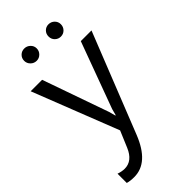

<svg xmlns="http://www.w3.org/2000/svg" viewBox="-285 -755 1054 1054"><g transform="rotate(-45 242.0 -228.0)"><path d="M479 -500 249 80.1Q187.5 235.4 76.2 235.4Q44.9 235.4 23.9 229V157.2Q49.8 166 71.3 166Q131.8 166 162.1 93.8L202.1 -1L6.8 -500H95.7L231 -115.2Q233.4 -107.9 241.2 -77.1H244.1Q246.6 -88.9 253.9 -114.3L396 -500ZM336.4 -594.7Q316.9 -594.7 302.7 -608.4Q288.6 -622.1 288.6 -643.1Q288.6 -663.6 302.2 -677.2Q315.9 -690.9 335.4 -690.9Q356 -690.9 370.1 -677Q384.3 -663.1 384.3 -643.1Q384.3 -623 370.6 -608.9Q356.9 -594.7 336.4 -594.7ZM148.9 -594.7Q128.4 -594.7 114 -609.1Q99.6 -623.5 99.6 -643.1Q99.6 -663.6 113.5 -677.2Q127.4 -690.9 147.5 -690.9Q167.5 -690.9 182.1 -677Q196.8 -663.1 196.8 -643.1Q196.8 -623 182.6 -608.9Q168.5 -594.7 148.9 -594.7Z"/></g></svg>

Font: Segoe UI Historic
Style: Regular
Weight: 400
Foundry: Microsoft Corporation
Version: Version 1.03